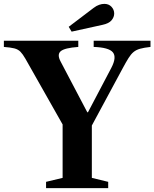

<svg xmlns="http://www.w3.org/2000/svg" viewBox="-35 -972 798 992"><path d="M203 0V-32.5L288.5 -53V-329L96 -669Q82.5 -692.5 70.5 -704.8Q58.5 -717 39.2 -722Q20 -727 -15 -729.5V-761.5H369.5V-729.5Q299 -724.5 278.8 -707.5Q258.5 -690.5 278.5 -653.5L416 -392H419.5L540 -621Q569 -676.5 548 -701.8Q527 -727 449 -729.5V-761.5H742.5V-729.5Q709.5 -726 689 -720.2Q668.5 -714.5 655 -703.2Q641.5 -692 629 -672Q616.5 -652 599 -619.5L439.5 -323.5V-53L524 -32.5V0ZM335 -808.5 320 -833.5 448.5 -931Q463.5 -942.5 477.5 -947.2Q491.5 -952 504 -952Q527 -952 541 -937Q555 -922 555 -902Q555 -883.5 541.2 -867Q527.5 -850.5 494 -843.5Z"/></svg>

Font: Libre Caslon Text SemiBold
Style: Regular
Weight: 600
Designer: Pablo Impallari, Rodrigo Fuenzalida, Katja Schimmel
Foundry: Pablo Impallari, Rodrigo Fuenzalida
Version: Version 2.000